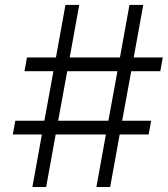

<svg xmlns="http://www.w3.org/2000/svg" viewBox="-20 -747 672 767"><path d="M365.1 0 403.1 -209.9H202.4L164.4 0H109.4L147.4 -209.9H31.2L41.2 -264.6H157.3L193.5 -462.7H77.8L87.7 -517.4H203.5L241.5 -727.3H296.5L258.5 -517.4H459.2L497.2 -727.3H552.2L514.2 -517.4H630.3L620.4 -462.7H504.3L468 -264.6H583.8L573.9 -209.9H458.1L420.1 0ZM212.4 -264.6H413L449.2 -462.7H248.6Z"/></svg>

Font: Inter Light  BETA
Style: Italic
Weight: 300
Italic angle: 9.39999°
Designer: Rasmus Andersson
Foundry: rsms
Version: Version 3.011;git-f93a4a705